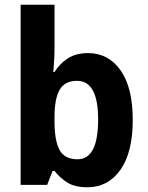

<svg xmlns="http://www.w3.org/2000/svg" viewBox="-20 -780 624 810"><path d="M210 -578Q210 -553 208.5 -526.5Q207 -500 205 -476H210Q232 -512 266.5 -534Q301 -556 352 -556Q437 -556 488.5 -483.5Q540 -411 540 -274Q540 -137 488 -63.5Q436 10 349 10Q297 10 265.5 -9Q234 -28 210 -59H202L179 0H67V-760H210ZM305 -439Q253 -439 231.5 -401Q210 -363 210 -288V-267Q210 -186 231.5 -147Q253 -108 307 -108Q394 -108 394 -276Q394 -439 305 -439Z"/></svg>

Font: Noto Sans Hebrew SemiCondensed
Style: Bold
Weight: 700
Width: 4
Designer: Monotype Design Team
Foundry: Monotype Imaging Inc.
Version: Version 2.004; ttfautohint (v1.8.4.7-5d5b)